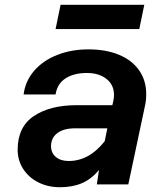

<svg xmlns="http://www.w3.org/2000/svg" viewBox="-20 -773 690 805"><path d="M395 -60Q363 -22 323.5 -5Q284 12 231 12Q181 12 140.5 -8.5Q100 -29 77 -65Q54 -101 54 -145Q54 -241 122 -286.5Q190 -332 301 -332H451L455 -349Q458 -363 458 -375Q458 -417 426.5 -442Q395 -467 344 -467Q290 -467 255 -444.5Q220 -422 213 -377H79Q86 -433 123 -476Q160 -519 219.5 -542.5Q279 -566 351 -566Q424 -566 478.5 -543.5Q533 -521 563 -478.5Q593 -436 593 -379Q593 -351 588 -330L518 0H386ZM268 -98Q354 -98 419 -181L430 -235H295Q247 -235 220.5 -215Q194 -195 194 -160Q194 -132 214 -115Q234 -98 268 -98ZM234 -753H585L564 -651H213Z"/></svg>

Font: Azeret Mono SemiBold
Style: Italic
Weight: 600
Italic angle: -12°
Designer: Martin Vácha
Foundry: Displaay
Version: Version 1.000; Glyphs 3.0.3, build 3074